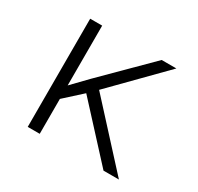

<svg xmlns="http://www.w3.org/2000/svg" viewBox="-119 -670 838 812"><g transform="rotate(30 300.0 -264.0)"><path d="M247.1 -247.1 162.6 -170.4V0H104V-528.3H162.6V-236.3L234.4 -310.5L453.1 -528.3H524.9L287.1 -286.6L549.3 0H474.1Z"/></g></svg>

Font: Roboto Mono Light
Style: Regular
Weight: 300
Designer: Google
Version: Version 2.000985; 2015; ttfautohint (v1.3)